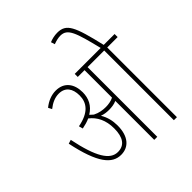

<svg xmlns="http://www.w3.org/2000/svg" viewBox="-236 -1017 1161 1161"><g transform="rotate(-45 344.5 -436.5)"><path d="M311 -218C311 -259 302 -296 281 -331C299 -324 320 -321 341 -321C363 -321 387 -324 406 -333V0H432V-596H574V0H600V-596H689V-622H596C549 -823 527 -873 449 -873C425 -873 401 -867 382 -859L390 -834C411 -842 432 -847 450 -847C511 -847 528 -792 570 -622H348V-596H406V-361C386 -351 361 -347 340 -347C314 -347 285 -351 256 -366C249 -372 243 -378 235 -385C283 -414 304 -458 304 -509C304 -580 268 -632 195 -632C159 -632 122 -618 89 -591L101 -568C131 -592 162 -606 195 -606C250 -606 277 -568 277 -509C277 -448 243 -399 142 -380L149 -354C174 -359 196 -365 215 -374C258 -341 284 -291 284 -220C284 -144 256 -103 199 -103C133 -103 86 -176 49 -357L24 -349C67 -143 125 -77 201 -77C267 -77 311 -126 311 -218Z"/></g></svg>

Font: Noto Sans Devanagari ExtraCondensed Thin
Style: Regular
Weight: 100
Width: 2
Designer: Jelle Bosma - Monotype Design Team
Foundry: Monotype Imaging Inc.
Version: Version 2.004